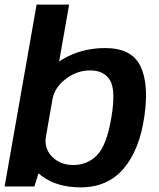

<svg xmlns="http://www.w3.org/2000/svg" viewBox="-29 -805 687 829"><path d="M-9 0H119.5L147 -88.5L269.5 -785H129ZM319.5 4Q434.5 4 503.8 -76Q573 -156 594 -300.5Q615 -440.5 577.5 -519Q540 -597.5 425 -597.5Q322.5 -597.5 240.2 -548.5Q158 -499.5 147.5 -442.5L198 -378Q207 -427.5 255 -464.2Q303 -501 360 -501Q420.5 -501 446 -458.5Q471.5 -416 452 -298.5Q432 -178 390.2 -135.2Q348.5 -92.5 288 -92.5Q230.5 -92.5 195.5 -128.8Q160.5 -165 169.5 -216.5L96 -151Q86 -94 151.5 -45Q217 4 319.5 4Z"/></svg>

Font: Anybody UltraCondensed Thin SemiBold
Style: Italic
Weight: 600
Italic angle: -10°
Version: Version 1.111